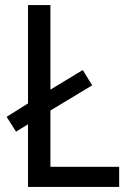

<svg xmlns="http://www.w3.org/2000/svg" viewBox="-20 -734 511 754"><path d="M90 0H448V-79H178V-300L342 -399L305 -459L178 -382V-714H90V-328L6 -275L43 -217L90 -246Z"/></svg>

Font: Noto Sans Sinhala SemiCondensed
Style: Regular
Weight: 400
Width: 4
Designer: Jelle Bosma - Monotype Design Team
Foundry: Monotype Imaging Inc.
Version: Version 2.006